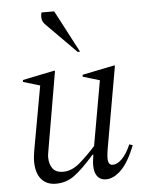

<svg xmlns="http://www.w3.org/2000/svg" viewBox="-52 -749 606 801"><g transform="rotate(-5 251.0 -348.5)"><path d="M150 10Q111 10 89 -16Q67 -42 67 -91Q67 -102 68.5 -113.5Q70 -125 72 -138L120 -404L50 -425V-433L181 -460H187L132 -140Q130 -128 128.5 -119Q127 -110 127 -102Q127 -74 140.5 -55.5Q154 -37 185 -37Q221 -37 256 -67.5Q291 -98 322 -133L370 -404L300 -425V-433L432 -460H438L378 -119Q371 -80 374.5 -64Q378 -48 393 -48Q412 -48 432 -68Q452 -88 469 -127L483 -122Q455 -52 423.5 -21Q392 10 360 10Q331 10 318.5 -15Q306 -40 315 -92L316 -97H312Q261 -39 227 -14.5Q193 10 150 10ZM288 -530 166 -653Q152 -666 150 -680Q148 -694 152 -707H205L298 -530Z"/></g></svg>

Font: Spectral Light
Style: Italic
Weight: 300
Italic angle: -10°
Designer: Jean-Baptiste Levee
Foundry: Production Type
Version: Version 2.001